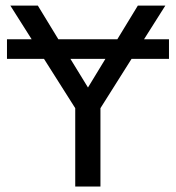

<svg xmlns="http://www.w3.org/2000/svg" viewBox="-20 -679 640 699"><path d="M504.4 -536.1H595.2V-464.8H459L345.7 -285.2V0H253.9V-285.2L140.1 -464.8H5.4V-536.1H95.2L17.6 -658.7H117.7L192.4 -536.1H407.2L481.9 -658.7H582ZM300.3 -360.4 363.8 -464.8H236.3Z"/></svg>

Font: Liberation Mono
Style: Regular
Weight: 400
Monospace: yes
Designer: Steve Matteson
Foundry: Ascender Corporation
Version: Version 2.1.5